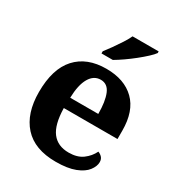

<svg xmlns="http://www.w3.org/2000/svg" viewBox="-183 -885 939 1013"><g transform="rotate(30 286.5 -378.0)"><path d="M307 10Q178 10 112.5 -62.5Q47 -135 47 -265Q47 -406 112 -477.5Q177 -549 295 -549Q405 -549 467.5 -488Q530 -427 530 -308V-257H203Q205 -157 240 -111.5Q275 -66 342 -66Q394 -66 426.5 -90Q459 -114 476 -149Q490 -144 500 -133Q510 -122 510 -104Q510 -79 489.5 -52Q469 -25 424 -7.5Q379 10 307 10ZM376 -321Q376 -397 358 -440.5Q340 -484 298 -484Q256 -484 231.5 -442Q207 -400 205 -321ZM231 -619Q246 -638 264.5 -664Q283 -690 300.5 -717Q318 -744 328 -766H487V-756Q478 -743 456.5 -723Q435 -703 407.5 -681Q380 -659 352 -639.5Q324 -620 300 -606H231Z"/></g></svg>

Font: Noto Rashi Hebrew
Style: Bold
Weight: 700
Version: Version 1.006